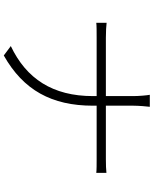

<svg xmlns="http://www.w3.org/2000/svg" viewBox="84 -888 831 1040"><g transform="rotate(90 500.0 -368.5)"><path d="M104 -530V-474C118 -476 152 -476 187 -476H501V-456C501 -238 407 -95 230 -11L281 27C469 -79 553 -233 553 -456V-476H842C868 -476 904 -476 917 -474V-529C904 -527 869 -526 843 -526H553V-675C553 -703 557 -750 559 -764H494C497 -750 501 -704 501 -675V-526H185C152 -526 118 -528 104 -530Z"/></g></svg>

Font: Noto Sans CJK SC Light
Style: Regular
Weight: 300
Designer: Ryoko NISHIZUKA 西塚涼子 (kana, bopomofo & ideographs); Paul D. Hunt (Latin, Greek & Cyrillic); Sandoll Communications 산돌커뮤니
Foundry: Adobe
Version: Version 2.004;hotconv 1.0.118;makeotfexe 2.5.65603